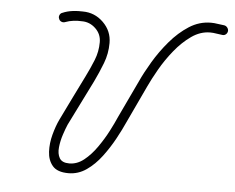

<svg xmlns="http://www.w3.org/2000/svg" viewBox="-46 -616 838 686"><g transform="rotate(5 373.5 -273.0)"><path d="M152 -552Q168 -559 187.5 -561.5Q207 -564 225 -563Q225 -563 224.5 -563Q224 -563 224 -563Q224 -563 224 -563Q224 -563 224 -563Q267 -563 298 -532.5Q329 -502 329 -459Q329 -421 315.5 -386Q302 -351 286 -318Q266 -277 245.5 -236.5Q225 -196 205 -155Q199 -141 191.5 -118.5Q184 -96 181.5 -72.5Q179 -49 188 -33.5Q197 -18 223 -18Q251 -18 275.5 -37.5Q300 -57 321 -87Q342 -117 357.5 -147Q373 -177 382 -198Q398 -231 413.5 -264.5Q429 -298 445 -331Q460 -364 483.5 -403.5Q507 -443 538 -479.5Q569 -516 605.5 -539.5Q642 -563 684 -563Q696 -563 707.5 -561Q719 -559 731 -558Q738 -557 742.5 -551.5Q747 -546 747 -539Q746 -531 740.5 -526.5Q735 -522 728 -523Q717 -524 706 -526Q695 -528 684 -528Q649 -528 617 -505.5Q585 -483 557.5 -449Q530 -415 509.5 -379Q489 -343 477 -317Q461 -283 445.5 -250Q430 -217 414 -183Q402 -156 383.5 -122Q365 -88 341 -56Q317 -24 287.5 -3.5Q258 17 223 17Q183 17 166 -3Q149 -23 147.5 -53.5Q146 -84 154.5 -115.5Q163 -147 174 -170Q194 -211 214 -252Q234 -293 254 -333Q269 -363 281.5 -394Q294 -425 294 -459Q294 -488 273 -508Q252 -528 224 -528Q224 -528 224 -528Q224 -528 223 -528Q223 -528 223 -528Q223 -528 223 -528Q209 -529 193.5 -527Q178 -525 165 -520Q158 -517 151 -520Q144 -523 142 -530Q139 -536 142 -543Q145 -550 152 -552Z"/></g></svg>

Font: FRB American Cursive Guidelines Arrows
Style: Italic
Weight: 400
Italic angle: -25°
Version: Version 2.0;Modular Font Editor K font №1